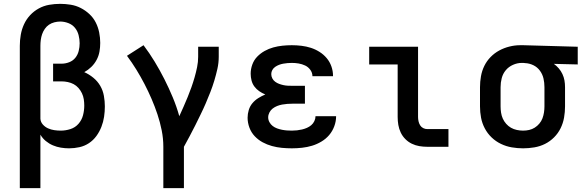

<svg xmlns="http://www.w3.org/2000/svg" viewBox="-20 -763 3040 998"><path d="M83 215V-525Q83 -554 88 -582.5Q93 -611 105 -637Q117 -663 136.5 -684Q156 -705 181.5 -719Q207 -733 235.5 -738Q264 -743 293 -743Q320 -743 347.5 -738.5Q375 -734 399.5 -721.5Q424 -709 444.5 -690Q465 -671 477.5 -646.5Q490 -622 495.5 -594.5Q501 -567 501 -540Q501 -517 497 -494.5Q493 -472 482 -451.5Q471 -431 454.5 -415Q438 -399 418 -388Q443 -377 465 -359Q487 -341 501 -317Q515 -293 520 -265Q525 -237 525 -210Q525 -183 521 -156Q517 -129 507 -103.5Q497 -78 481 -56Q465 -34 442.5 -19Q420 -4 393 2Q366 8 339 8Q318 8 296.5 4.5Q275 1 255 -7.5Q235 -16 218 -30Q201 -44 190 -63V215ZM296 -84Q321 -84 346 -92Q371 -100 388 -119.5Q405 -139 411.5 -164Q418 -189 418 -214Q418 -231 415.5 -247Q413 -263 406 -278Q399 -293 388 -305.5Q377 -318 363 -325.5Q349 -333 332.5 -336.5Q316 -340 300 -340H256V-432H300Q320 -432 339.5 -439.5Q359 -447 371.5 -462.5Q384 -478 389 -498Q394 -518 394 -538Q394 -559 388.5 -580.5Q383 -602 369.5 -618.5Q356 -635 335 -643Q314 -651 293 -651Q278 -651 262.5 -647Q247 -643 234.5 -634.5Q222 -626 213 -613Q204 -600 199 -585.5Q194 -571 192 -555.5Q190 -540 190 -525V-150V-146Q191 -129 202.5 -116Q214 -103 229.5 -96Q245 -89 262 -86.5Q279 -84 296 -84Z M829 215V0Q829 -43 820.5 -85.5Q812 -128 798.5 -168.5Q785 -209 768 -248.5Q751 -288 731 -326.5Q711 -365 688.5 -401.5Q666 -438 640 -473L726 -528Q757 -487 784 -442.5Q811 -398 834.5 -351.5Q858 -305 878 -257Q898 -209 912 -159Q923 -183 934 -208Q945 -233 955.5 -258.5Q966 -284 975 -309.5Q984 -335 991.5 -361Q999 -387 1004.5 -414Q1010 -441 1010 -468V-520H1117V-468Q1117 -436 1110 -405Q1103 -374 1094 -344Q1085 -314 1073.5 -284.5Q1062 -255 1049.5 -226Q1037 -197 1023 -168.5Q1009 -140 995 -111.5Q981 -83 966 -55.5Q951 -28 936 0V215Z M1497 8Q1471 8 1445 5.5Q1419 3 1393.5 -4Q1368 -11 1345 -23.5Q1322 -36 1304 -55Q1286 -74 1276.5 -99.5Q1267 -125 1267 -151Q1267 -171 1273 -191Q1279 -211 1292 -226.5Q1305 -242 1322.5 -253Q1340 -264 1359 -272Q1342 -279 1327.5 -289Q1313 -299 1302.5 -313Q1292 -327 1287.5 -344.5Q1283 -362 1283 -380Q1283 -404 1291.5 -427.5Q1300 -451 1317 -468.5Q1334 -486 1355.5 -498Q1377 -510 1400.5 -516.5Q1424 -523 1448.5 -525.5Q1473 -528 1497 -528Q1522 -528 1547 -525Q1572 -522 1595.5 -514.5Q1619 -507 1640.5 -493.5Q1662 -480 1678 -461Q1694 -442 1702.5 -418Q1711 -394 1711 -369Q1711 -369 1711 -368Q1711 -367 1711 -367H1604Q1604 -367 1604 -367Q1604 -367 1604 -367Q1604 -385 1593 -400Q1582 -415 1566 -422.5Q1550 -430 1532.5 -433Q1515 -436 1497 -436Q1486 -436 1474.5 -435Q1463 -434 1452 -432Q1441 -430 1430.5 -426Q1420 -422 1410.5 -415.5Q1401 -409 1395.5 -399Q1390 -389 1390 -378Q1390 -378 1390 -378Q1390 -378 1390 -378Q1390 -366 1395.5 -355.5Q1401 -345 1410.5 -338Q1420 -331 1431 -327Q1442 -323 1453.5 -320.5Q1465 -318 1476.5 -317.5Q1488 -317 1500 -317H1565V-224H1500Q1487 -224 1473.5 -223Q1460 -222 1446.5 -219.5Q1433 -217 1420.5 -212Q1408 -207 1397.5 -199Q1387 -191 1380.5 -178.5Q1374 -166 1374 -153Q1374 -140 1380.5 -128Q1387 -116 1397.5 -108Q1408 -100 1420.5 -95.5Q1433 -91 1445.5 -88.5Q1458 -86 1471 -85Q1484 -84 1497 -84Q1511 -84 1524 -85.5Q1537 -87 1550 -90Q1563 -93 1575.5 -98.5Q1588 -104 1598 -112.5Q1608 -121 1614 -133.5Q1620 -146 1620 -159H1727Q1727 -159 1727 -158.5Q1727 -158 1727 -158Q1727 -132 1717.5 -106.5Q1708 -81 1691 -61Q1674 -41 1650.5 -27Q1627 -13 1602 -5.5Q1577 2 1550.5 5Q1524 8 1497 8Z M2201 0Q2180 0 2159.5 -3.5Q2139 -7 2120.5 -16Q2102 -25 2087 -40Q2072 -55 2063 -74Q2054 -93 2050.5 -113.5Q2047 -134 2047 -155V-428H1899V-520H2153V-155Q2153 -144 2155.5 -132.5Q2158 -121 2164 -111.5Q2170 -102 2180 -97Q2190 -92 2201 -92H2311V0Z M2699 8Q2670 8 2640.5 3Q2611 -2 2584 -15Q2557 -28 2535.5 -48.5Q2514 -69 2500 -95.5Q2486 -122 2480.5 -151Q2475 -180 2475 -210V-310Q2475 -338 2480 -366.5Q2485 -395 2497.5 -420.5Q2510 -446 2530 -466.5Q2550 -487 2575 -500.5Q2600 -514 2628 -521Q2656 -528 2684 -528Q2688 -528 2692 -528Q2696 -528 2700 -528L2983 -520V-428L2859 -431Q2873 -421 2884.5 -407.5Q2896 -394 2903.5 -378Q2911 -362 2914 -345Q2917 -328 2917 -310V-210Q2917 -181 2912 -152Q2907 -123 2894 -96.5Q2881 -70 2860 -49Q2839 -28 2813 -15Q2787 -2 2757.5 3Q2728 8 2699 8ZM2699 -84Q2715 -84 2730.5 -87.5Q2746 -91 2759.5 -99.5Q2773 -108 2783.5 -120.5Q2794 -133 2799.5 -147.5Q2805 -162 2807.5 -178Q2810 -194 2810 -210V-310Q2810 -333 2805 -355Q2800 -377 2786.5 -395.5Q2773 -414 2752.5 -424Q2732 -434 2709 -435L2700 -436Q2698 -436 2696 -436Q2694 -436 2692 -436Q2669 -436 2646.5 -426Q2624 -416 2609 -398Q2594 -380 2588 -357Q2582 -334 2582 -310V-210Q2582 -194 2584.5 -177.5Q2587 -161 2593.5 -146.5Q2600 -132 2611 -119.5Q2622 -107 2636 -99Q2650 -91 2666.5 -87.5Q2683 -84 2699 -84Z"/></svg>

Font: Iosevka Custom SmBdEx
Style: Regular
Weight: 600
Width: 7
Monospace: yes
Designer: Belleve Invis
Foundry: Belleve Invis
Version: Version 11.2.4; ttfautohint (v1.8.4)